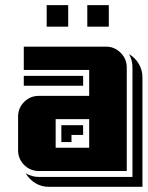

<svg xmlns="http://www.w3.org/2000/svg" viewBox="-20 -660 570 741"><path d="M243.2 -557.1H160.2V-640.1H243.2ZM399.9 -557.1H316.9V-640.1H399.9ZM529.8 61H168Q140.1 61 116.7 46.9Q93.3 32.7 79.1 8.8Q103.5 22.9 129.9 22.9H491.2V-399.9Q491.2 -428.2 478 -451.2Q501.5 -437.5 515.6 -413.6Q529.8 -389.6 529.8 -360.8ZM469.2 0H129.9Q96.7 0 73.2 -23.4Q49.8 -46.9 49.8 -80.1V-210Q49.8 -243.2 73.2 -266.6Q96.7 -290 129.9 -290H324.2V-390.1H71.8V-480H389.2Q421.9 -480 445.6 -456.3Q469.2 -432.6 469.2 -399.9ZM324.2 -89.8V-200.2H194.8V-89.8ZM300.8 -139.2H255.9V-111.8H216.8V-176.8H300.8ZM300.8 -329.1H71.8V-367.2H300.8Z"/></svg>

Font: Laconic
Style: Shadow
Weight: 900
Width: 6
Designer: Robby Woodard
Version: Version 1.000